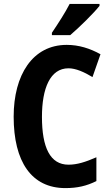

<svg xmlns="http://www.w3.org/2000/svg" viewBox="-20 -954 566 984"><path d="M490 -924V-934H337C314 -889 279 -835 246 -786V-774H340C387 -814 461 -887 490 -924ZM331 -604C368 -604 411 -585 454 -559L495 -676C441 -706 384 -724 322 -724C147 -724 50 -570 50 -356C50 -126 141 10 315 10C376 10 424 -1 474 -26V-148C419 -124 376 -110 331 -110C237 -110 195 -198 195 -355C195 -501 237 -604 331 -604Z"/></svg>

Font: Noto Sans Sinhala Condensed
Style: Bold
Weight: 700
Width: 3
Designer: Jelle Bosma - Monotype Design Team
Foundry: Monotype Imaging Inc.
Version: Version 2.006